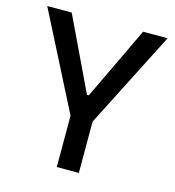

<svg xmlns="http://www.w3.org/2000/svg" viewBox="-104 -782 794 870"><g transform="rotate(15 293.0 -346.5)"><path d="M241.2 0V-240.7L10.7 -693.4H125.5L288.6 -351.6H297.4L460.4 -693.4H575.2L344.7 -240.7V0Z"/></g></svg>

Font: Caskaydia Cove Medium
Style: Regular
Weight: 500
Monospace: yes
Designer: Aaron Bell
Foundry: Saja Typeworks
Version: Version 4.300; ttfautohint (v1.8.3)